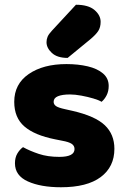

<svg xmlns="http://www.w3.org/2000/svg" viewBox="-20 -772 532 809"><path d="M462 -145Q462 -69 404.5 -26Q347 17 237 17Q152 17 97.5 -7.5Q43 -32 43 -84Q43 -108 53 -125Q63 -142 77 -152Q106 -136 143.5 -123.5Q181 -111 230 -111Q294 -111 294 -144Q294 -158 282 -166Q270 -174 242 -179L212 -185Q126 -202 83 -239Q40 -276 40 -343Q40 -418 101 -460Q162 -502 260 -502Q309 -502 349.5 -492.5Q390 -483 414 -462.5Q438 -442 438 -410Q438 -388 429.5 -371Q421 -354 408 -343Q397 -350 373.5 -357Q350 -364 323 -369Q296 -374 275 -374Q242 -374 224 -366.5Q206 -359 206 -343Q206 -332 216 -325Q226 -318 254 -312L285 -305Q381 -283 421.5 -244.5Q462 -206 462 -145ZM199 -643 300 -752Q352 -752 378 -730Q404 -708 404 -680Q404 -657 394 -641.5Q384 -626 360 -606L265 -528Q221 -528 198.5 -549Q176 -570 176 -594Q176 -606 180.5 -617Q185 -628 199 -643Z"/></svg>

Font: Baloo Tamma 2 ExtraBold
Style: Regular
Weight: 800
Designer: Divya Kowshik, Shuchita Grover and Ek Type
Foundry: Ek Type
Version: Version 1.700